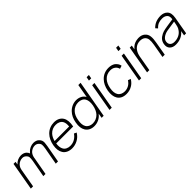

<svg xmlns="http://www.w3.org/2000/svg" viewBox="329 -2183 3632 3632"><g transform="rotate(-45 2145.0 -367.0)"><path d="M824 -347 761.5 0H702L764.5 -346Q774 -403 771 -434.5Q768.5 -465.5 739.5 -492.5Q726 -507.5 705.2 -515.8Q684.5 -524 661.5 -524Q628.5 -524 597.8 -510.5Q567 -497 541.5 -473Q531 -461 523 -449.2Q515 -437.5 509.5 -425Q504 -412.5 499.8 -398.8Q495.5 -385 492.5 -368.5L489.5 -347L427 0H368.5L431.5 -346Q440.5 -403.5 437.5 -434.5Q434.5 -465.5 405 -492.5Q375 -524 328 -524Q295 -524 263.8 -510.5Q232.5 -497 208.5 -473Q186.5 -449 176 -425Q165.5 -401 159.5 -368.5L95 0H34.5L133.5 -562.5H188.5L178 -501L179 -502Q194.5 -520 214 -534.2Q233.5 -548.5 255.2 -558.2Q277 -568 300 -573Q323 -578 346 -578Q377.5 -578 407 -568.2Q436.5 -558.5 457.5 -538.5Q484.5 -512 495 -481.5Q501 -490.5 512.5 -502Q545.5 -538.5 589.8 -558.2Q634 -578 679 -578Q712 -578 741.5 -568.2Q771 -558.5 790.5 -538.5Q817 -514 827 -486Q836.5 -458.5 834.5 -428Q832 -398 824 -347Z M997 -112.5Q1015.5 -79 1052.2 -60.8Q1089 -42.5 1135.5 -42.5Q1201.5 -42.5 1256 -73Q1284.5 -90 1307.5 -111.8Q1330.5 -133.5 1348 -160.5L1398 -136.5Q1350 -59 1276 -21Q1206.5 15.5 1127 15.5Q1097 15.5 1069 9.5Q1041 3.5 1017 -8Q993 -19.5 973.8 -36.5Q954.5 -53.5 941.5 -76Q893.5 -154.5 915.5 -280Q939 -409 1014.5 -487.5Q1058.5 -533 1114 -555.5Q1169.5 -578 1230 -578Q1354.5 -578 1412.5 -488.5Q1460.5 -407.5 1432 -264.5H978Q964.5 -169 997 -112.5ZM988.5 -318.5H1378Q1382 -362 1378 -394.5Q1374 -427 1359.5 -453Q1339.5 -486.5 1302.2 -504.2Q1265 -522 1219.5 -521Q1197 -521.5 1174.8 -517.2Q1152.5 -513 1131.5 -504.2Q1110.5 -495.5 1091.5 -482.2Q1072.5 -469 1057 -452Q1010 -401.5 988.5 -318.5Z M2115.5 -750 1983 0H1928L1944.5 -95L1934 -82.5Q1893.5 -34 1838.2 -9.2Q1783 15.5 1722.5 15.5Q1663.5 15.5 1617 -7.8Q1570.5 -31 1543.5 -76Q1496 -154 1519.5 -282.5Q1541 -410 1616.5 -487.5Q1636.5 -509 1660.8 -526Q1685 -543 1711.2 -554.5Q1737.5 -566 1765.5 -572Q1793.5 -578 1821.5 -578Q1882 -578 1930.5 -553Q1979 -528 2005 -482.5L2007 -478L2055 -750ZM1978 -282.5Q1996.5 -390.5 1961.5 -452Q1941.5 -486.5 1904.8 -503.8Q1868 -521 1821.5 -521Q1776 -521 1733.2 -503.2Q1690.5 -485.5 1659 -451Q1602.5 -392.5 1584 -282.5Q1564.5 -172 1599 -113.5Q1608 -96 1622.2 -82.8Q1636.5 -69.5 1654.5 -60.2Q1672.5 -51 1693.2 -46.2Q1714 -41.5 1736.5 -41.5Q1782 -41.5 1825 -59.2Q1868 -77 1901 -111.5Q1957.5 -172.5 1978 -282.5Z M2331 -743.5 2317.5 -667.5H2257L2270.5 -743.5ZM2298.5 -562.5 2199.5 0H2139.5L2238 -562.5Z M2830 -409.5Q2824.5 -435 2810 -456.5Q2795.5 -478 2775.5 -491.5Q2738 -520 2677.5 -520Q2630.5 -520 2588 -502.2Q2545.5 -484.5 2515 -450Q2457.5 -389 2439 -281Q2419.5 -173 2456 -112.5Q2474.5 -79 2510.8 -60.8Q2547 -42.5 2593.5 -42.5Q2652 -42.5 2702.5 -71Q2725 -83.5 2745.2 -103.5Q2765.5 -123.5 2784 -151L2839 -130Q2793.5 -57.5 2733 -24Q2665 15.5 2583 15.5Q2454 15.5 2399.5 -75Q2354 -151.5 2374.5 -281Q2398.5 -410.5 2472.5 -487.5Q2558.5 -578 2688 -578Q2767 -578 2820.5 -542.5Q2847.5 -521.5 2867.2 -493Q2887 -464.5 2892.5 -430Z M3119 -743.5 3105.5 -667.5H3045L3058.5 -743.5ZM3086.5 -562.5 2987.5 0H2927.5L3026 -562.5Z M3664.5 -274 3617 0H3556.5L3604.5 -273Q3619 -355 3613 -405.5Q3607.5 -457.5 3569 -488.5Q3532.5 -517.5 3472 -517.5Q3400.5 -517.5 3349 -477Q3325 -458.5 3306.8 -431.8Q3288.5 -405 3277 -375Q3271.5 -360.5 3266.8 -344Q3262 -327.5 3258.5 -308.5L3204.5 0H3144L3243 -562.5H3298L3283.5 -478Q3304.5 -502 3323 -517.5Q3354.5 -545 3393.5 -559Q3432.5 -573 3472 -575Q3476 -575.5 3482 -575.8Q3488 -576 3495 -576Q3570 -576 3618 -535.5Q3667 -495 3674.5 -429.5Q3682.5 -365.5 3664.5 -274Z M4134.5 0 4151.5 -97Q4063 15.5 3902.5 15.5Q3822 15.5 3778 -30Q3734.5 -75.5 3748 -153Q3752.5 -180 3762.2 -202Q3772 -224 3787.2 -242.8Q3802.5 -261.5 3824 -277.2Q3845.5 -293 3874 -307.5Q3913.5 -326 3963.5 -336Q3988.5 -341 4024.2 -346.8Q4060 -352.5 4107.5 -359.5L4192 -372Q4205.5 -446.5 4169 -483Q4132 -520 4064 -520Q4009.5 -520 3966 -503.5Q3923 -487.5 3879.5 -440.5L3843 -481.5Q3893 -533.5 3952.2 -555.8Q4011.5 -578 4082.5 -578Q4123 -578 4158.2 -564.5Q4193.5 -551 4216 -527Q4272.5 -472 4250.5 -349L4189 0ZM4184.5 -317.5Q4005.5 -292.5 3971 -284.5Q3907.5 -271 3863 -238.5Q3818.5 -206 3810.5 -159.5Q3801.5 -104.5 3832 -72.5Q3862.5 -40.5 3920 -40.5Q3986.5 -40.5 4040.8 -66.5Q4095 -92.5 4129.5 -143.5Q4152.5 -174.5 4161.5 -209.5Q4166.5 -227 4172 -253.8Q4177.5 -280.5 4184.5 -317.5Z"/></g></svg>

Font: Russisch Sans Light
Style: Italic
Weight: 300
Italic angle: -10°
Designer: Michael Sharanda (font) & Cristiano Sobral (main changes)
Foundry: Michael Sharanda
Version: Version 2.00;September 8, 2020;FontCreator 13.0.0.2681 64-bi